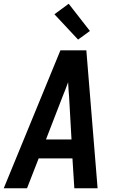

<svg xmlns="http://www.w3.org/2000/svg" viewBox="-26 -1003 646 1023"><path d="M-6 0 296 -735H434L494 0H370L360 -159H180L118 0ZM355 -260 342 -490Q340 -509 339 -527.5Q338 -546 337 -565Q330 -546 323 -527.5Q316 -509 308 -490L219 -260ZM390 -792 264 -927 340 -983 453 -838Z"/></svg>

Font: Iosevka Aile
Style: Bold Italic
Weight: 700
Italic angle: -9°
Designer: Belleve Invis
Foundry: Belleve Invis
Version: Version 28.0.1; ttfautohint (v1.8.4)